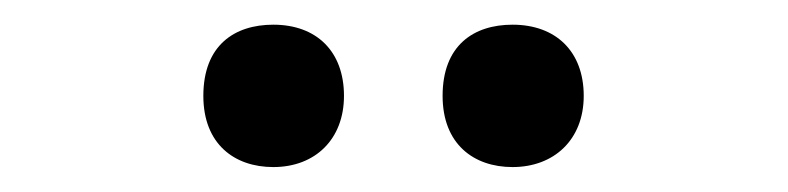

<svg xmlns="http://www.w3.org/2000/svg" viewBox="-20 -760 632 154"><path d="M143.1 -683.1C143.1 -644.5 168 -626 199.2 -626C232.9 -626 255.9 -648.4 255.9 -683.1C255.9 -718.8 233.9 -740.2 199.2 -740.2C168 -740.2 143.1 -723.6 143.1 -683.1ZM335 -683.1C335 -644.5 359.9 -626 391.1 -626C424.3 -626 448.2 -647.9 448.2 -683.1C448.2 -718.8 425.8 -740.2 391.1 -740.2C359.9 -740.2 335 -723.6 335 -683.1Z"/></svg>

Font: Sahel SemiBold
Style: Bold
Weight: 600
Foundry: Saber Rastikerdar (saber.rastikerdar@gmail.com)
Version: Version 3.4.0